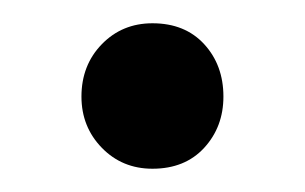

<svg xmlns="http://www.w3.org/2000/svg" viewBox="-20 -135 262 165"><path d="M50 -52Q50 -79 67.5 -97Q85 -115 111 -115Q139 -115 155.5 -97Q172 -79 172 -52Q172 -26 155.5 -8Q139 10 111 10Q85 10 67.5 -8Q50 -26 50 -52Z"/></svg>

Font: Radio Canada
Style: Regular
Weight: 400
Designer: Charles Daoud, Etienne Aubert Bonn, Alexandre Saumier Demers, Jacques Le Bailly
Foundry: Radio-Canada
Version: Version 2.104;gftools[0.9.28.dev5+ged2979d]